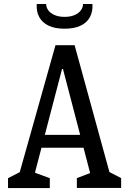

<svg xmlns="http://www.w3.org/2000/svg" viewBox="-20 -961 660 981"><path d="M21 -50.5 100.7 -91.7 71.2 -47 263.5 -730H361.2L547.5 -51.3L519.3 -92.2L599 -51V-0.7H372.7V-51L466.3 -86.5L447.2 -51.3L301.7 -608.5H297L150.3 -47L139.3 -85.8L234.5 -50.5V0H21ZM168 -272H449.2V-206.2H168ZM167.7 -940.7H215.7Q215.7 -923.5 226.7 -908.4Q237.7 -893.3 259 -884.1Q280.3 -874.8 310 -874.8Q339.7 -874.8 361 -884.1Q382.3 -893.3 393.3 -908.4Q404.3 -923.5 404.3 -940.7H452.3Q454.7 -902 439.4 -873.6Q424.2 -845.2 391.6 -829.8Q359 -814.3 310 -814.3Q261 -814.3 228.4 -829.8Q195.8 -845.2 180.6 -873.6Q165.3 -902 167.7 -940.7Z"/></svg>

Font: Monaspace Xenon Var ExtraLight
Style: Regular
Weight: 200
Designer: Riley Cran and the Lettermatic Team
Version: Version 1.200 (Monaspace Xenon Var)